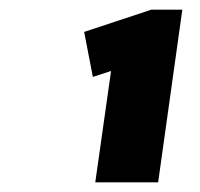

<svg xmlns="http://www.w3.org/2000/svg" viewBox="-20 -807 413 397"><path d="M307 -430H177L215 -698L252 -674L172 -648L154 -741L293 -787H357Z"/></svg>

Font: Pathway Extreme Condensed ExtraBold
Style: Italic
Weight: 800
Width: 3
Italic angle: -8°
Version: Version 1.001;gftools[0.9.26]